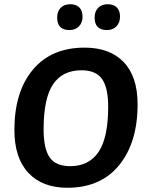

<svg xmlns="http://www.w3.org/2000/svg" viewBox="-20 -877 696 907"><path d="M312 -857Q340 -857 355 -841.5Q370 -826 370 -799Q370 -770 353 -752.5Q336 -735 308 -735Q250 -735 250 -794Q250 -823 266.5 -840Q283 -857 312 -857ZM489 -857Q517 -857 532 -841.5Q547 -826 547 -799Q547 -770 530 -752.5Q513 -735 485 -735Q427 -735 427 -794Q427 -823 443.5 -840Q460 -857 489 -857ZM380 -652Q499 -652 564.5 -583.5Q630 -515 630 -384Q630 -204 543 -97Q456 10 298 10Q180 10 114 -60.5Q48 -131 48 -263Q48 -443 135 -547.5Q222 -652 380 -652ZM365 -545Q275 -545 230.5 -478.5Q186 -412 186 -266Q186 -174 215 -133Q244 -92 311 -92Q400 -92 445.5 -159Q491 -226 491 -373Q491 -464 461.5 -504.5Q432 -545 365 -545Z"/></svg>

Font: Alegreya Sans SC
Style: Bold Italic
Weight: 700
Italic angle: -7°
Designer: Juan Pablo del Peral
Foundry: Huerta Tipografica
Version: Version 2.007